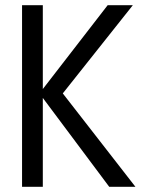

<svg xmlns="http://www.w3.org/2000/svg" viewBox="-20 -720 572 740"><path d="M492 -700 222 -360 502 0H401L132 -360L395 -700ZM145 -700V0H65V-700Z"/></svg>

Font: TASA Explorer VF
Style: Regular
Weight: 400
Designer: Weizhong Zhang
Foundry: Local Remote
Version: Version 1.000;Glyphs 3.2 (3192)